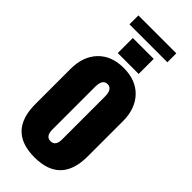

<svg xmlns="http://www.w3.org/2000/svg" viewBox="-319 -1074 1136 1136"><g transform="rotate(45 248.5 -506.5)"><path d="M248 7.8Q29.3 7.8 29.3 -219.2V-513.2Q29.3 -617.2 87.6 -678.7Q146 -740.2 248 -740.2Q350.1 -740.2 408.7 -679Q467.3 -617.7 467.3 -513.2V-219.2Q467.3 7.8 248 7.8ZM289.1 -183.1V-541Q289.1 -605 248 -605Q207 -605 207 -541V-183.1Q207 -127 248 -127Q289.1 -127 289.1 -183.1ZM335.4 -777.3H160.6V-903.3H335.4ZM406.7 -946.3H89.4V-1021H406.7Z"/></g></svg>

Font: Anton
Style: Regular
Weight: 400
Designer: Vernon Adams, Tural Alisoy
Foundry: Vernon Adams
Version: Version 2.300